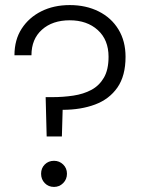

<svg xmlns="http://www.w3.org/2000/svg" viewBox="-20 -732 562 757"><path d="M164 -194 160 -349H186Q229 -349 269 -355Q309 -361 340 -377.5Q371 -394 389.5 -425.5Q408 -457 408 -508Q408 -575 365.5 -613.5Q323 -652 255 -652Q187 -652 145.5 -615Q104 -578 104 -514H37Q37 -575 65.5 -619Q94 -663 143 -687.5Q192 -712 255 -712Q319 -712 369 -687Q419 -662 447 -616Q475 -570 475 -508Q475 -433 443 -387Q411 -341 355 -320Q299 -299 227 -299L224 -194ZM193 5Q171 5 156.5 -10Q142 -25 142 -47Q142 -69 156.5 -83.5Q171 -98 193 -98Q214 -98 229 -83.5Q244 -69 244 -47Q244 -25 229 -10Q214 5 193 5Z"/></svg>

Font: DM Sans Light
Style: Regular
Weight: 300
Designer: Colophon Foundry, Jonny Pinhorn
Foundry: Colophon Foundry
Version: Version 4.004; ttfautohint (v1.8.4.7-5d5b)